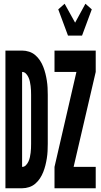

<svg xmlns="http://www.w3.org/2000/svg" viewBox="-20 -1005 540 1025"><path d="M343 -815 291 -955 325 -985 381 -884 436 -985 470 -955 418 -815ZM271 0V-114L388 -621H271V-735H491V-621L373 -114H491V0ZM9 0V-735H98Q117 -735 135.5 -729Q154 -723 168.5 -710.5Q183 -698 193.5 -682Q204 -666 211 -648Q218 -630 222.5 -612Q227 -594 230 -575Q233 -556 234 -537Q235 -518 235 -499V-237Q235 -217 234 -198Q233 -179 230 -160Q227 -141 222.5 -123Q218 -105 211 -87Q204 -69 193.5 -53Q183 -37 168.5 -24.5Q154 -12 135.5 -6Q117 0 98 0ZM98 -114Q110 -114 118.5 -123Q127 -132 132 -143Q137 -154 139.5 -165.5Q142 -177 143.5 -189Q145 -201 145.5 -213Q146 -225 146 -237V-499Q146 -510 145.5 -522Q145 -534 143.5 -546Q142 -558 139.5 -569.5Q137 -581 132 -592Q127 -603 118.5 -612Q110 -621 98 -621Z"/></svg>

Font: Iosevka SS18 Heavy
Style: Regular
Weight: 900
Monospace: yes
Designer: Belleve Invis
Foundry: Belleve Invis
Version: Version 25.1.1; ttfautohint (v1.8.4)